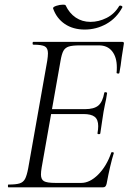

<svg xmlns="http://www.w3.org/2000/svg" viewBox="-20 -805 554 825"><path d="M16 -12Q49 -12 64.5 -17Q80 -22 87.5 -36Q95 -50 101 -81L183 -544Q186 -564 186 -576Q186 -598 173 -605.5Q160 -613 123 -613Q120 -613 120 -619Q120 -625 123 -625H506Q514 -625 512 -616L503 -559Q499 -523 493 -492Q492 -488 486 -489Q480 -490 481 -493Q482 -501 482 -516Q482 -559 462 -584.5Q442 -610 405 -610H323Q291 -610 275.5 -605Q260 -600 252.5 -586.5Q245 -573 240 -543L159 -85Q156 -67 156 -55Q156 -34 169 -26.5Q182 -19 219 -19H329Q366 -19 402 -55Q438 -91 458 -149Q459 -152 464.5 -151Q470 -150 469 -147Q454 -100 438 -15Q436 -7 432.5 -3.5Q429 0 422 0H16Q14 0 14 -6Q14 -12 16 -12ZM399 -233Q402 -250 402 -263Q402 -291 387 -303Q372 -315 338 -315H174L177 -336H345Q384 -336 402.5 -351.5Q421 -367 428 -406Q428 -409 434 -409Q436 -409 438.5 -407.5Q441 -406 440 -404Q436 -376 431 -356L425 -325L419 -286Q419 -283 411 -232Q410 -228 404 -228.5Q398 -229 399 -233ZM208 -769Q207 -775 222 -780Q237 -785 251 -785Q261 -785 262 -782Q278 -748 305.5 -729.5Q333 -711 369 -711Q404 -711 438 -728Q472 -745 492 -779Q493 -781 497 -781Q501 -781 504 -778.5Q507 -776 506 -774Q481 -727 437.5 -702.5Q394 -678 344 -678Q294 -678 258.5 -702Q223 -726 208 -769Z"/></svg>

Font: Cormorant Infant
Style: Italic
Weight: 400
Italic angle: -10°
Designer: Christian Thalmann (Catharsis Fonts)
Foundry: Catharsis Fonts
Version: Version 4.000